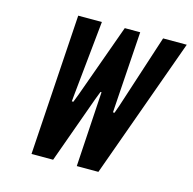

<svg xmlns="http://www.w3.org/2000/svg" viewBox="-86 -634 726 721"><g transform="rotate(15 277.0 -273.5)"><path d="M97 0H181L275 -261L287 -292H291L289 -261L273 0H357L554 -547H462L369 -261L358 -230H352L354 -261L373 -547H313L210 -261L198 -230H192L195 -261L224 -547H132Z"/></g></svg>

Font: League Gothic
Style: Italic
Weight: 400
Designer: The League of Moveable Type
Version: Version 1.600; ttfautohint (v1.8.3)